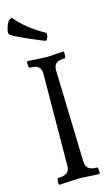

<svg xmlns="http://www.w3.org/2000/svg" viewBox="-153 -1006 611 1057"><g transform="rotate(-15 153.0 -478.0)"><path d="M-9 -875Q-10 -878 -10 -887Q-10 -896 0 -924Q10 -952 32 -956Q82 -890 195 -825Q196 -809 191 -798Q186 -787 181 -785Q174 -785 84 -824.5Q-6 -864 -9 -875ZM162 -697 259 -703Q261 -701 261 -685.5Q261 -670 256 -665Q220 -665 206 -652.5Q192 -640 192 -613L207 -90Q208 -63 222.5 -50.5Q237 -38 273 -38Q278 -33 278 -17.5Q278 -2 276 0L165 -6L46 0Q43 -3 43 -17.5Q43 -32 49 -38Q85 -38 100.5 -50.5Q116 -63 116 -90L120 -613Q120 -640 105.5 -652.5Q91 -665 55 -665Q49 -670 49 -685.5Q49 -701 51 -703Q51 -703 162 -697Z"/></g></svg>

Font: Esteban
Style: Regular
Weight: 400
Designer: Angelica Diaz Rivera
Foundry: Angelica Diaz Rivera
Version: Version 1.002